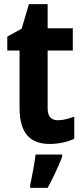

<svg xmlns="http://www.w3.org/2000/svg" viewBox="-20 -682 401 923"><path d="M259 -104C225 -104 209 -123 209 -162V-439H330V-546H209V-662H119L84 -544L15 -506V-439H74V-165C74 -42 124 10 219 10C263 10 307 0 337 -15V-121C308 -111 283 -104 259 -104ZM279 71V61H151C146 104 133 172 125 208V221H209C236 172 261 118 279 71Z"/></svg>

Font: Noto Sans Telugu Condensed
Style: Bold
Weight: 700
Width: 3
Designer: Jelle Bosma - Monotype Design Team
Foundry: Monotype Imaging Inc.
Version: Version 2.005